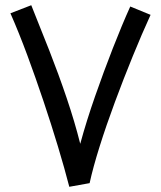

<svg xmlns="http://www.w3.org/2000/svg" viewBox="-20 -711 618 737"><path d="M246 6Q228 -64 202.5 -148.5Q177 -233 147 -322.5Q117 -412 85 -498.5Q53 -585 20 -660L100 -691Q134 -607 169.5 -516.5Q205 -426 236 -334.5Q267 -243 288 -159Q312 -247 345 -341.5Q378 -436 413 -525.5Q448 -615 480 -686L558 -654Q525 -582 489.5 -495Q454 -408 421 -319Q388 -230 362.5 -149Q337 -68 324 -8Z"/></svg>

Font: Go Noto Kurrent-Regular
Style: Regular
Weight: 400
Designer: Monotype Design Team
Foundry: Monotype Imaging Inc.
Version: Version 2.012; ttfautohint (v1.8.4.7-5d5b)